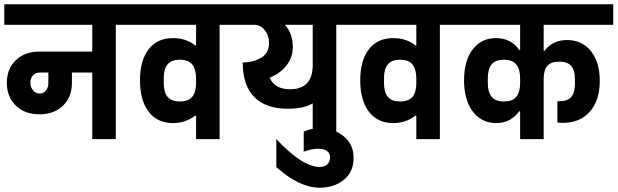

<svg xmlns="http://www.w3.org/2000/svg" viewBox="-30 -650 2885 897"><path d="M601 -534H511V0H401V-311H306V-263Q306 -197 264.5 -156.5Q223 -116 155 -116Q86 -116 44 -156.5Q2 -197 2 -263Q2 -329 44 -369Q86 -409 155 -409H401V-534H-10V-630H601ZM196 -311H155Q136 -311 124 -298Q112 -285 112 -263Q112 -243 124.5 -228Q137 -213 155 -213Q173 -213 184.5 -227Q196 -241 196 -263Z M1086 -534H996V0H886V-109H881Q836 -75 778 -75Q705 -75 664.5 -128Q624 -181 624 -275Q624 -368 664.5 -420Q705 -472 778 -472Q811 -472 837.5 -462.5Q864 -453 881 -438H886V-534H581V-630H1086ZM886 -262V-283Q886 -327 868 -349Q850 -371 810 -371Q771 -371 753 -349.5Q735 -328 735 -285V-262Q735 -219 753 -197.5Q771 -176 810 -176Q850 -176 868 -197.5Q886 -219 886 -262Z M1631 -534H1541V0H1431V-167Q1389 -142 1315 -142Q1212 -142 1158 -196.5Q1104 -251 1104 -358Q1151 -358 1189 -379.5Q1227 -401 1227 -449Q1227 -484 1207 -509Q1187 -534 1159 -534H1066V-630H1631ZM1431 -347V-534H1301Q1319 -515 1328.5 -488Q1338 -461 1338 -431Q1338 -383 1309.5 -345.5Q1281 -308 1230 -287Q1253 -233 1325 -233Q1431 -233 1431 -347Z M1464 130Q1486 130 1499 117.5Q1512 105 1512 86Q1512 66 1497.5 55.5Q1483 45 1457 45Q1423 45 1389 59V-35Q1425 -51 1464 -51Q1529 -51 1575.5 -13.5Q1622 24 1622 88Q1622 153 1576.5 190Q1531 227 1464 227Q1369 227 1261 131V0Q1383 130 1464 130Z M2115 -534H2025V0H1915V-109H1910Q1865 -75 1807 -75Q1734 -75 1693.5 -128Q1653 -181 1653 -275Q1653 -368 1693.5 -420Q1734 -472 1807 -472Q1840 -472 1866.5 -462.5Q1893 -453 1910 -438H1915V-534H1610V-630H2115ZM1915 -262V-283Q1915 -327 1897 -349Q1879 -371 1839 -371Q1800 -371 1782 -349.5Q1764 -328 1764 -285V-262Q1764 -219 1782 -197.5Q1800 -176 1839 -176Q1879 -176 1897 -197.5Q1915 -219 1915 -262Z M2514 -413Q2552 -463 2619 -463Q2689 -463 2730.5 -411.5Q2772 -360 2772 -272Q2772 -180 2725.5 -128Q2679 -76 2599 -76Q2588 -76 2574 -78V-177H2583Q2622 -177 2639 -197.5Q2656 -218 2656 -258V-281Q2656 -321 2639 -341.5Q2622 -362 2583 -362Q2544 -362 2527 -342Q2510 -322 2510 -281V0H2400V-130H2395Q2379 -106 2352 -90.5Q2325 -75 2288 -75Q2220 -75 2179 -128.5Q2138 -182 2138 -275Q2138 -367 2178.5 -419.5Q2219 -472 2287 -472Q2325 -472 2352.5 -456.5Q2380 -441 2395 -417H2400V-534H2095V-630H2835V-534H2510V-413ZM2400 -283Q2400 -327 2382 -349Q2364 -371 2324 -371Q2285 -371 2267 -349.5Q2249 -328 2249 -285V-262Q2249 -219 2267 -197.5Q2285 -176 2324 -176Q2364 -176 2382 -197.5Q2400 -219 2400 -262Z"/></svg>

Font: Pragati Narrow
Style: Bold
Weight: 700
Designer: Hector Gatti, Marcela Romero, Pablo Cosgaya and Nicolas Silva
Foundry: Omnibus-Type
Version: Version 1.010; ttfautohint (v1.3)